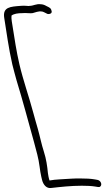

<svg xmlns="http://www.w3.org/2000/svg" viewBox="-119 -797 521 950"><path d="M-58 -478C-52 -452 -44 -426 -37 -399C-6 -298 20 -199 49 -95C61 -50 72 -13 77 28C79 45 82 62 85 76C86 82 88 88 89 93C95 117 111 137 135 133C179 128 232 122 286 122C309 122 334 123 352 126L364 128C369 129 374 129 377 126C388 117 380 96 363 93L352 91C331 87 305 86 278 86C263 86 249 86 234 87C197 90 157 90 126 96C126 94 125 92 124 90L121 77C120 72 119 66 118 59C115 27 110 -10 98 -47C86 -84 80 -117 68 -160C61 -185 53 -211 46 -238C25 -317 -4 -398 -23 -479C-38 -544 -47 -605 -56 -662C-59 -680 -64 -706 -62 -720C-50 -729 -31 -732 -7 -732C6 -734 31 -730 42 -732C55 -735 71 -743 88 -740C91 -740 94 -739 100 -736L112 -730C117 -727 121 -727 126 -728C136 -730 140 -737 134 -750C132 -755 127 -759 123 -761L111 -767C101 -773 91 -776 82 -776C61 -779 46 -768 28 -768C25 -767 20 -767 13 -768C3 -769 -7 -769 -17 -768C-67 -764 -107 -763 -98 -708C-86 -634 -77 -562 -58 -478Z"/></svg>

Font: Stray Cat
Style: SuExtOpObl
Weight: 400
Version: Version 1.0